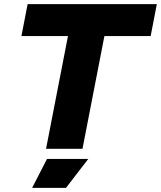

<svg xmlns="http://www.w3.org/2000/svg" viewBox="-20 -720 779 929"><path d="M202.8 0 308.9 -545.6H83.7L113.6 -700H738.8L709 -545.6H485.2L379.1 0ZM135.5 188.9 207.5 48.9H407.2L299.3 188.9Z"/></svg>

Font: REM Medium
Style: Italic
Weight: 500
Italic angle: -11°
Designer: Octavio Pardo
Foundry: Ashler Design
Version: Version 1.005;gftools[0.9.28]